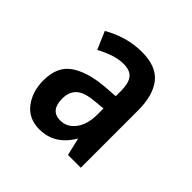

<svg xmlns="http://www.w3.org/2000/svg" viewBox="-105 -810 520 520"><g transform="rotate(45 155.5 -549.5)"><path d="M159 -722Q214 -722 238.5 -691Q263 -660 263 -603V-383H214L202 -434Q169 -377 110 -377Q69 -377 46.5 -406.5Q24 -436 24 -479Q24 -532 58.5 -555.5Q93 -579 153 -584L193 -587V-608Q193 -636 182.5 -650Q172 -664 146 -664Q128 -664 108.5 -657.5Q89 -651 69 -640L47 -691Q73 -706 101 -714Q129 -722 159 -722ZM162 -537Q126 -534 110.5 -520Q95 -506 95 -480Q95 -434 133 -434Q159 -434 176 -456.5Q193 -479 193 -517V-540Z"/></g></svg>

Font: Noto Sans Gurmukhi ExtraCondensed Medium
Style: Regular
Weight: 500
Width: 2
Designer: Jelle Bosma - Monotype Design Team
Foundry: Monotype Imaging Inc.
Version: Version 2.004; ttfautohint (v1.8.4.7-5d5b)